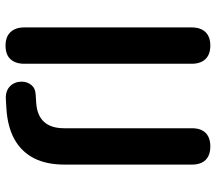

<svg xmlns="http://www.w3.org/2000/svg" viewBox="-62 -690 761 676"><g transform="rotate(90 318.0 -352.5)"><path d="M141 8Q110 8 93.5 -9.5Q77 -27 77 -58V-647Q77 -679 93.5 -696Q110 -713 141 -713Q172 -713 188.5 -696Q205 -679 205 -647V-58Q205 -27 189 -9.5Q173 8 141 8ZM328 7Q300 8 284 -8Q268 -24 268 -49Q268 -68 279.5 -82.5Q291 -97 313 -98L343 -100Q387 -103 409.5 -127.5Q432 -152 432 -198V-648Q432 -680 448.5 -696.5Q465 -713 496 -713Q527 -713 543.5 -696.5Q560 -680 560 -648V-199Q560 -136 537.5 -92Q515 -48 471 -23.5Q427 1 362 5Z"/></g></svg>

Font: Nunito ExtraLight
Style: Regular
Weight: 200
Designer: Vernon Adams
Foundry: Vernon Adams
Version: Version 3.602